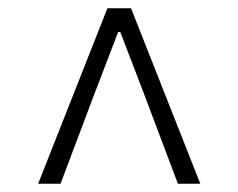

<svg xmlns="http://www.w3.org/2000/svg" viewBox="-20 -762 575 463"><path d="M72 -319H126L209 -539L265 -685H270L326 -539L409 -319H463L296 -742H239Z"/></svg>

Font: Noto Sans CJK JP Light
Style: Regular
Weight: 300
Designer: Ryoko NISHIZUKA (kana & ideographs); Paul D. Hunt (Latin, Greek & Cyrillic); Wenlong ZHANG (bopomofo); Sandoll Communica
Foundry: Adobe Systems Incorporated
Version: Version 1.004;PS 1.004;hotconv 1.0.82;makeotf.lib2.5.63406